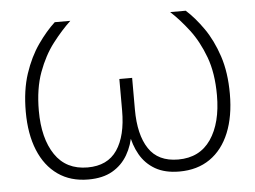

<svg xmlns="http://www.w3.org/2000/svg" viewBox="-43 -576 844 636"><g transform="rotate(-5 378.5 -257.5)"><path d="M226.6 6.3Q167.5 6.3 125.5 -23.2Q83.5 -52.7 61.3 -106.9Q39.1 -161.1 39.1 -235.4Q39.1 -306.6 57.1 -361.1Q75.2 -415.5 103.3 -455.6Q131.3 -495.6 160.6 -522.5H212.4Q182.1 -494.1 152.1 -455.1Q122.1 -416 102.3 -362.1Q82.5 -308.1 82.5 -234.9Q82.5 -142.6 119.4 -88.1Q156.2 -33.7 227.5 -33.7Q293.9 -33.7 325.7 -80.6Q357.4 -127.4 357.4 -211.4V-316.4H399.9V-211.4Q399.9 -127.4 430.9 -80.6Q461.9 -33.7 528.8 -33.7Q600.1 -33.7 637.5 -88.1Q674.8 -142.6 674.8 -234.9Q674.8 -308.6 654.8 -362.3Q634.8 -416 605 -455.1Q575.2 -494.1 544.4 -522.5H596.2Q626 -495.6 653.8 -455.8Q681.6 -416 699.7 -361.6Q717.8 -307.1 717.8 -235.4Q717.8 -161.1 695.6 -106.7Q673.3 -52.2 631.1 -22.9Q588.9 6.3 529.3 6.3Q481.4 6.3 449.2 -12.2Q417 -30.8 398.7 -63Q380.4 -95.2 374 -135.7H381.8Q376 -94.7 357.2 -62.5Q338.4 -30.3 306.4 -12Q274.4 6.3 226.6 6.3Z"/></g></svg>

Font: Inter 28pt ExtraLight
Style: Regular
Weight: 250
Designer: Rasmus Andersson
Foundry: rsms
Version: Version 4.001;git-66647c0bb